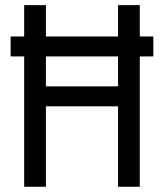

<svg xmlns="http://www.w3.org/2000/svg" viewBox="-20 -713 626 733"><path d="M20.5 -497.6V-573.7H72.3V-693.4H155.3V-573.7H430.7V-693.4H513.7V-573.7H565.4V-497.6H513.7V0H430.7V-307.1H155.3V0H72.3V-497.6ZM155.3 -383.3H430.7V-497.6H155.3Z"/></svg>

Font: CaskaydiaMono NF SemiLight
Style: Regular
Weight: 350
Designer: Aaron Bell
Foundry: Saja Typeworks
Version: Version 2111.001; ttfautohint (v1.8.4);Nerd Fonts 3.1.1